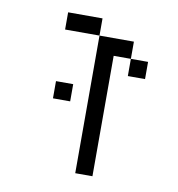

<svg xmlns="http://www.w3.org/2000/svg" viewBox="-68 -624 636 687"><g transform="rotate(10 250.0 -281.0)"><path d="M187.5 -250V-312.5H125V-250ZM437.5 -375V-437.5H375V-375ZM250 -500Q250 -500 250 0H312.5V-437.5H375V-500ZM250 -500V-562.5H125V-500Z"/></g></svg>

Font: Unifont
Style: Regular
Weight: 500
Version: Version 15.1.04